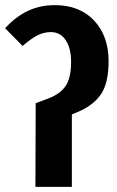

<svg xmlns="http://www.w3.org/2000/svg" viewBox="-20 -728 456 748"><path d="M119 -326 162 -342Q213 -360 235 -392Q257 -424 257 -486Q257 -540 236 -571.5Q215 -603 178 -603Q150 -603 124.5 -589.5Q99 -576 68 -549L0 -618Q41 -663 88.5 -685.5Q136 -708 194 -708Q290 -708 346.5 -648Q403 -588 403 -490Q403 -403 372.5 -359.5Q342 -316 281 -291L260 -282V0H118Z"/></svg>

Font: Fira Sans Extra Condensed SemiBold
Style: Regular
Weight: 600
Width: 1
Designer: Carrois Corporate & Edenspiekermann AG
Foundry: Carrois Corporate GbR & Edenspiekermann AG
Version: Version 4.203